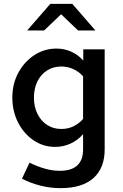

<svg xmlns="http://www.w3.org/2000/svg" viewBox="-20 -757 640 996"><path d="M294 219Q241 219 189.5 206Q138 193 94 170L133 87Q177 108 215 118.5Q253 129 290 129Q411 129 411 18V-61Q384 -30 346.5 -12.5Q309 5 266 5Q204 5 153.5 -29.5Q103 -64 73.5 -122Q44 -180 44 -251Q44 -322 75 -379.5Q106 -437 158 -471Q210 -505 273 -505Q314 -505 349.5 -489Q385 -473 412 -443V-501H523V18Q523 115 464.5 167Q406 219 294 219ZM298 -88Q333 -88 361.5 -102Q390 -116 411 -140V-361Q390 -385 360.5 -398.5Q331 -412 298 -412Q256 -412 224 -391.5Q192 -371 174 -334.5Q156 -298 156 -250Q156 -204 174 -167Q192 -130 224 -109Q256 -88 298 -88ZM121 -599 241 -737H355L475 -599H385L297 -683L209 -599Z"/></svg>

Font: Red Hat Mono SemiBold
Style: Regular
Weight: 600
Monospace: yes
Designer: Pentagram, MCKL
Foundry: Pentagram, MCKL
Version: Version 1.023